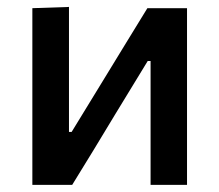

<svg xmlns="http://www.w3.org/2000/svg" viewBox="-20 -520 617 540"><path d="M71 0V-497L174 -500.5V-149H181.5L274.5 -301Q305 -350.5 335 -400Q365 -449 394.5 -497H506V0H403.5V-348.5H395.5L304 -198.5Q273.5 -148.5 243.5 -98.5Q213 -48.5 183 0Z"/></svg>

Font: Heraclito Medium
Style: Regular
Weight: 500
Designer: Kostas Bartsokas (font) & Cristiano Sobral (main changes)
Foundry: Kostas Bartsokas (font) & Cristiano Sobral (main changes)
Version: Version 1.00;July 8, 2020;FontCreator 13.0.0.2655 64-bit